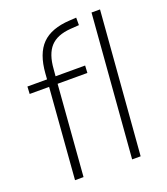

<svg xmlns="http://www.w3.org/2000/svg" viewBox="-131 -799 776 891"><g transform="rotate(-20 257.0 -353.5)"><path d="M169 -518 166 -484H312L310 -448H163L128 0H86L121 -448H25L27 -484H124L126 -512Q133 -608 178.5 -654Q224 -700 316 -705L349 -707V-670L306 -667Q239 -662 206.5 -626.5Q174 -591 169 -518ZM410 0H368L424 -705H466Z"/></g></svg>

Font: Iunito ExtraLight
Style: Italic
Weight: 200
Italic angle: -4.541°
Designer: Vernon Adams
Foundry: Vernon Adams
Version: Version 2.001;November 30, 2019;FontCreator 12.0.0.2547 64-b